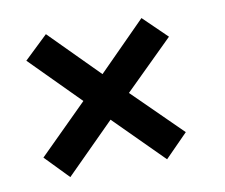

<svg xmlns="http://www.w3.org/2000/svg" viewBox="-54 -562 613 523"><g transform="rotate(-10 253.0 -300.5)"><path d="M101 -103 38 -168 172 -301 38 -436 103 -498 236 -364 367 -496 432 -433 298 -301 432 -169 369 -105 236 -238Z"/></g></svg>

Font: Manuale ExtraBold
Style: Italic
Weight: 800
Italic angle: -11°
Designer: Eduardo Tunni / Pablo Cosgaya
Foundry: Eduardo Tunni / Pablo Cosgaya
Version: Version 1.002